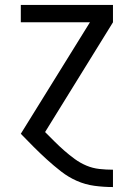

<svg xmlns="http://www.w3.org/2000/svg" viewBox="-20 -540 540 775"><path d="M435 215Q398 215 361 210Q324 205 290 190Q256 175 226.5 152Q197 129 169.5 104Q142 79 116 53Q90 27 64 0L343 -450H64V-520H436V-450L162 -7Q181 12 200 31Q219 50 239.5 68Q260 86 282 102Q304 118 329 128.5Q354 139 381 142Q408 145 435 145H436V215Z"/></svg>

Font: Zed Sans
Style: Regular
Weight: 400
Designer: Belleve Invis
Foundry: Belleve Invis
Version: Version 1.0.0; ttfautohint (v1.8.4)